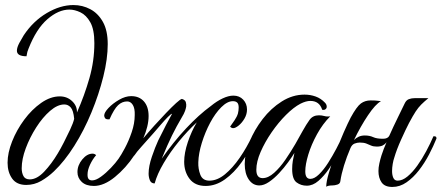

<svg xmlns="http://www.w3.org/2000/svg" viewBox="-20 -733 1750 761"><path d="M84 0Q46 0 28 -25.5Q10 -51 10 -88Q10 -127 28 -172.5Q46 -218 76 -258.5Q106 -299 143 -325Q180 -351 217 -351Q246 -351 266 -332Q286 -313 285 -287Q315 -355 334.5 -423.5Q354 -492 354 -562Q354 -616 338 -644.5Q322 -673 299 -684Q276 -695 255 -695Q212 -695 168 -657Q124 -619 93 -540Q90 -533 88.5 -527.5Q87 -522 85 -510Q47 -510 47 -532Q47 -545 57 -563.5Q67 -582 74 -593Q111 -649 165 -681Q219 -713 271 -713Q307 -713 338 -696.5Q369 -680 388 -646Q407 -612 407 -558Q407 -500 389.5 -429.5Q372 -359 342.5 -287.5Q313 -216 274.5 -155Q236 -94 194 -54Q171 -32 143.5 -16Q116 0 84 0ZM98 -22Q126 -22 155 -52.5Q184 -83 209 -125Q220 -143 233 -168.5Q246 -194 258 -219.5Q270 -245 274 -262Q271 -295 260.5 -307Q250 -319 235 -319Q208 -319 178.5 -293.5Q149 -268 123.5 -228Q98 -188 82 -145Q66 -102 66 -66Q66 -48 73 -35Q80 -22 98 -22Z M512 -116V-117Q479 -67 435.5 -31.5Q392 4 352 4Q321 4 304 -12Q287 -28 287 -51Q287 -78 306 -101Q325 -124 347 -124Q355 -124 361 -118Q347 -102 337 -80.5Q327 -59 327 -42V-39Q327 -18 345 -18Q360 -18 380 -32.5Q400 -47 419.5 -67.5Q439 -88 450 -104Q460 -118 475 -146Q490 -174 502 -209Q514 -244 514 -277Q515 -303 506.5 -317Q498 -331 484 -331Q464 -331 448 -316Q432 -301 414 -260Q401 -259 397 -264Q393 -269 393 -275Q393 -287 410 -305Q427 -323 452 -337.5Q477 -352 500 -352Q532 -352 550.5 -331Q569 -310 569 -273Q569 -253 563.5 -230.5Q558 -208 548 -185Q568 -209 592 -235.5Q616 -262 638.5 -285.5Q661 -309 678 -324.5Q695 -340 701 -341Q714 -337 716.5 -328Q719 -319 718 -311Q717 -304 713.5 -293.5Q710 -283 699 -265Q680 -233 662 -196.5Q644 -160 621 -104Q667 -170 717.5 -224Q768 -278 816 -313Q839 -332 862.5 -343Q886 -354 905 -354Q929 -354 944 -338Q959 -322 959 -299Q959 -280 949 -263Q939 -246 926 -235.5Q913 -225 904 -225Q898 -225 892 -231Q900 -242 909.5 -256Q919 -270 923 -283Q926 -295 926 -307Q926 -321 920 -326.5Q914 -332 903 -332Q881 -332 857 -308Q833 -284 813 -246.5Q793 -209 780 -167Q767 -125 766 -90Q765 -64 774 -40.5Q783 -17 810 -17Q841 -17 871.5 -42Q902 -67 930 -107.5Q958 -148 979 -193Q983 -193 987 -191.5Q991 -190 991 -184Q969 -134 938.5 -91Q908 -48 871.5 -22Q835 4 795 4Q753 4 731.5 -24Q710 -52 710 -92Q710 -127 724.5 -170Q739 -213 760 -248Q724 -215 689.5 -173Q655 -131 629 -87Q603 -43 593 -6Q579 -6 574 -18.5Q569 -31 569 -45Q569 -74 582 -112Q595 -150 607 -176Q624 -211 638 -237.5Q652 -264 662 -282Q658 -282 645.5 -269.5Q633 -257 617.5 -239Q602 -221 589 -206Q559 -172 540 -151Q521 -130 512 -116Z M1196 3Q1173 3 1155.5 -10Q1138 -23 1138 -63Q1138 -80 1140.5 -95Q1143 -110 1147 -127Q1138 -112 1122 -90Q1106 -68 1086.5 -47Q1067 -26 1046.5 -12Q1026 2 1008 2Q982 2 966 -21.5Q950 -45 950 -83Q950 -124 969 -171Q988 -218 1021 -261Q1054 -304 1097 -331Q1140 -358 1187 -358Q1210 -358 1231 -350.5Q1252 -343 1268 -326Q1275 -319 1275 -310Q1275 -304 1270 -300Q1265 -296 1257 -298Q1246 -333 1210 -333Q1193 -333 1171 -322Q1144 -308 1113.5 -277.5Q1083 -247 1056.5 -208.5Q1030 -170 1013 -131Q996 -92 996 -60Q996 -27 1021 -27Q1043 -27 1066.5 -48Q1090 -69 1111.5 -100.5Q1133 -132 1151 -163Q1169 -194 1179 -213Q1194 -240 1207 -258Q1220 -276 1244 -276Q1255 -276 1266 -273Q1277 -270 1289 -272Q1259 -242 1236.5 -201Q1214 -160 1202 -120.5Q1190 -81 1190 -54Q1190 -24 1210 -24Q1226 -24 1244.5 -42Q1263 -60 1280.5 -87.5Q1298 -115 1313 -143.5Q1328 -172 1337 -193Q1342 -193 1345.5 -192Q1349 -191 1349 -184Q1348 -180 1345.5 -175.5Q1343 -171 1338 -160Q1330 -144 1316 -117Q1302 -90 1283 -62.5Q1264 -35 1242 -16Q1220 3 1196 3Z M1329 -15Q1328 -5 1317.5 -1.5Q1307 2 1297 2Q1281 2 1273 7Q1273 -13 1284 -49.5Q1295 -86 1310.5 -128.5Q1326 -171 1342.5 -208.5Q1359 -246 1370 -267Q1394 -311 1410.5 -323Q1427 -335 1449 -335Q1469 -335 1477.5 -333.5Q1486 -332 1490 -332Q1468 -320 1438.5 -276Q1409 -232 1383 -178Q1391 -186 1401.5 -191Q1412 -196 1426 -196Q1445 -196 1459 -189.5Q1473 -183 1498 -183Q1517 -183 1523 -195Q1539 -231 1556 -265.5Q1573 -300 1584 -323Q1590 -336 1600.5 -340Q1611 -344 1624 -344H1678Q1661 -330 1649.5 -318.5Q1638 -307 1627.5 -291Q1617 -275 1601 -245Q1588 -220 1570 -180Q1552 -140 1543 -109Q1539 -98 1536.5 -83Q1534 -68 1534 -55Q1534 -39 1539 -28Q1544 -17 1556 -17Q1575 -17 1595 -33.5Q1615 -50 1634 -76.5Q1653 -103 1669.5 -134Q1686 -165 1698 -193Q1706 -193 1708 -191Q1710 -189 1710 -184Q1698 -154 1680.5 -120.5Q1663 -87 1640.5 -58Q1618 -29 1591.5 -10.5Q1565 8 1535 8Q1505 8 1492.5 -10Q1480 -28 1480 -55Q1480 -69 1483.5 -85Q1487 -101 1492 -117Q1496 -129 1501 -142.5Q1506 -156 1512 -169Q1506 -161 1497 -156.5Q1488 -152 1474 -152Q1460 -152 1451 -156Q1442 -160 1432 -164Q1422 -168 1406 -168Q1396 -168 1385.5 -164Q1375 -160 1369 -146Q1354 -111 1343.5 -77Q1333 -43 1329 -15Z"/></svg>

Font: Great Vibes
Style: Regular
Weight: 400
Designer: Robert E. Leuschke, Viktoriya Grabowska, Viviana Monsalve, Eben Sorkin
Foundry: Robert E. Leuschke
Version: Version 1.103; ttfautohint (v1.8.4.7-5d5b)